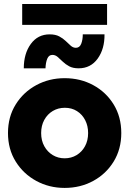

<svg xmlns="http://www.w3.org/2000/svg" viewBox="-20 -922 640 950"><path d="M299.8 7.8Q223.1 7.8 159.4 -26.9Q95.7 -61.5 57.6 -122.8Q19.5 -184.1 19.5 -263.7Q19.5 -343.8 57.6 -405Q95.7 -466.3 159.4 -500.7Q223.1 -535.2 299.8 -535.2Q377.9 -535.2 441.4 -500.7Q504.9 -466.3 542.5 -405Q580.1 -343.8 580.1 -263.7Q580.1 -184.1 542.5 -122.8Q504.9 -61.5 441.4 -26.9Q377.9 7.8 299.8 7.8ZM299.8 -138.7Q332.5 -138.7 358.9 -154.5Q385.3 -170.4 400.6 -198.5Q416 -226.6 416 -263.7Q416 -299.3 401.4 -327.6Q386.7 -356 360.8 -372.3Q335 -388.7 300.8 -388.7Q267.6 -388.7 241 -372.8Q214.4 -356.9 199 -328.6Q183.6 -300.3 183.6 -263.7Q183.6 -226.6 199.2 -198.5Q214.8 -170.4 241.2 -154.5Q267.6 -138.7 299.8 -138.7ZM97.7 -584Q97.7 -656.7 132.3 -704.3Q167 -752 225.6 -752Q254.4 -752 273.2 -741.9Q292 -731.9 305.4 -718.8Q318.8 -705.6 330.3 -695.6Q341.8 -685.5 355.5 -685.5Q374 -685.5 381.8 -705.3Q389.6 -725.1 389.6 -752H497.1Q498 -680.2 463.4 -632.1Q428.7 -584 369.1 -584Q340.8 -584 322.3 -594Q303.7 -604 290.3 -617.2Q276.9 -630.4 265.1 -640.4Q253.4 -650.4 239.3 -650.4Q221.7 -650.4 213.9 -631.6Q206.1 -612.8 205.1 -584ZM89.8 -798.8V-902.3H509.8V-798.8Z"/></svg>

Font: Reddit Sans Black
Style: Regular
Weight: 900
Version: Version 1.014